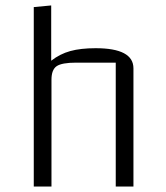

<svg xmlns="http://www.w3.org/2000/svg" viewBox="-20 -685 609 705"><path d="M104 -659 168 -665V-462Q200 -487 238 -497.5Q276 -508 331 -508Q470 -508 470 -434V0H405V-455H260Q207 -455 188 -442Q169 -429 169 -392V0H104Z"/></svg>

Font: Changa ExtraLight
Style: Regular
Weight: 275
Designer: Eduardo Rodriguez Tunni
Foundry: Eduardo Rodriguez Tunni
Version: Version 2.002; ttfautohint (v1.5) -l 8 -r 50 -G 200 -x 14 -H